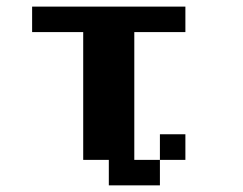

<svg xmlns="http://www.w3.org/2000/svg" viewBox="-20 -558 732 578"><path d="M461.4 -76.7V-153.8H538.1V-76.7ZM307.6 0V-76.7H230.5V-461.4H76.7V-538.1H538.1V-461.4H384.3V-76.7H461.4V0Z"/></svg>

Font: Good Old DOS
Style: Regular
Weight: 400
Designer: Vasily Draigo
Foundry: Vasily Draigo
Version: 1.0